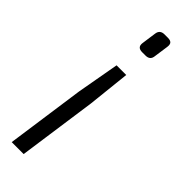

<svg xmlns="http://www.w3.org/2000/svg" viewBox="-235 -503 716 716"><g transform="rotate(45 123.0 -144.5)"><path d="M147 -280 129 -112 85 199H22L66 -112L96 -280ZM159 -488Q172 -488 177.5 -482Q183 -476 181 -462L173 -406Q172 -394 165.5 -388Q159 -382 146 -382H129Q102 -382 106 -408L114 -465Q117 -488 141 -488Z"/></g></svg>

Font: Exo 2 Light
Style: Italic
Weight: 300
Italic angle: -8°
Designer: Natanael Gama
Foundry: Natanael Gama
Version: Version 2.010